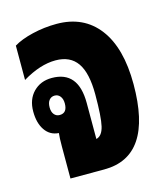

<svg xmlns="http://www.w3.org/2000/svg" viewBox="-86 -592 568 659"><g transform="rotate(-15 198.5 -262.5)"><path d="M84 0V-113Q84 -145 86 -161Q55 -163 37.5 -188.5Q20 -214 20 -255Q20 -298 45.5 -324Q71 -350 111 -350Q205 -350 205 -236V-108Q226 -113 233.5 -145Q241 -177 241 -257Q241 -333 216 -369Q191 -405 139 -405Q84 -405 21 -367V-489Q47 -505 89 -515Q131 -525 175 -525Q271 -525 324 -455.5Q377 -386 377 -257Q377 0 204 0ZM105 -220Q132 -220 132 -254Q132 -270 124.5 -279.5Q117 -289 105 -289Q93 -289 85.5 -280Q78 -271 78 -254Q78 -238 85.5 -229Q93 -220 105 -220Z"/></g></svg>

Font: Noto Sans Thai Looped UI Condensed ExtraBold
Style: Regular
Weight: 800
Width: 3
Designer: Cadson Demak Team
Foundry: Cadson Demak Co., Ltd.
Version: Version 1.000